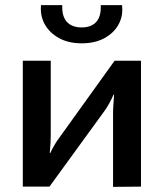

<svg xmlns="http://www.w3.org/2000/svg" viewBox="-20 -728 640 749"><path d="M530 -491V0L421 1V-286Q421 -304 422.5 -321.5Q424 -339 425 -359H423Q416 -343 406 -324.5Q396 -306 386 -293L173 0H69V-491H178V-201Q178 -184 177 -167.5Q176 -151 174 -131H176Q184 -148 193.5 -164Q203 -180 213 -193L427 -491ZM373 -708H456Q461 -667 443 -633.5Q425 -600 388 -579.5Q351 -559 299 -559Q247 -559 210 -579.5Q173 -600 154.5 -633.5Q136 -667 140 -708H223Q221 -664 241 -642.5Q261 -621 299 -621Q336 -621 355.5 -642.5Q375 -664 373 -708Z"/></svg>

Font: Exo 2 SemiBold
Style: Regular
Weight: 600
Designer: Natanael Gama
Foundry: Natanael Gama
Version: Version 2.010